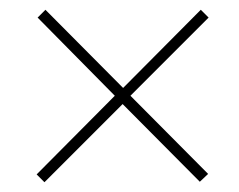

<svg xmlns="http://www.w3.org/2000/svg" viewBox="-20 -550 490 393"><path d="M391 -530 232 -370 73 -530 57 -514 215 -354 55 -193 71 -177 231 -337 389 -178 406 -194 247 -354 407 -514Z"/></svg>

Font: Noto Sans Condensed Thin
Style: Italic
Weight: 100
Width: 3
Italic angle: -12°
Designer: Monotype Design Team
Foundry: Monotype Imaging Inc.
Version: Version 2.013